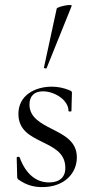

<svg xmlns="http://www.w3.org/2000/svg" viewBox="-20 -751 378 782"><path d="M100 -325C100 -362 122 -379 155 -379C202 -379 259 -344 259 -299C259 -296 271 -296 271 -299C271 -327 273 -351 273 -372C273 -377 273 -379 264 -383C240 -393 216 -398 191 -398C124 -398 55 -364 55 -287C55 -220 105 -196 154 -172C198 -150 244 -129 246 -71C248 -30 223 -8 180 -8C127 -8 85 -42 60 -110C59 -114 48 -113 48 -109L50 -31C50 -25 52 -22 56 -19C89 4 119 11 152 11C243 11 293 -46 293 -110C293 -175 242 -200 191 -226C146 -249 100 -273 100 -325ZM170 -474 272 -727C276 -737 214 -724 211 -716L159 -476C158 -473 169 -470 170 -474Z"/></svg>

Font: Cormorant Garamond
Style: Regular
Weight: 400
Designer: Christian Thalmann (Catharsis Fonts)
Foundry: Catharsis Fonts
Version: Version 4.002;Glyphs 3.4 (3410)